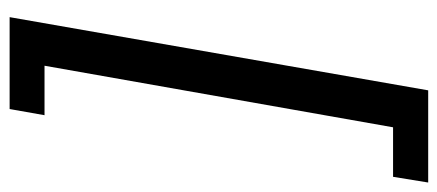

<svg xmlns="http://www.w3.org/2000/svg" viewBox="-338 -492 936 411"><g transform="rotate(-90 130.5 -287.0)"><path d="M298.8 -734.9 142.1 161.1H-55.2L-43 85.9H63L194.8 -660.2H88.9L102.1 -734.9Z"/></g></svg>

Font: Archivo Medium
Style: Italic
Weight: 500
Italic angle: -10°
Designer: Hector Gatti
Foundry: Omnibus-Type
Version: Version 2.001